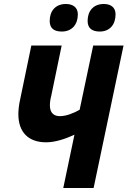

<svg xmlns="http://www.w3.org/2000/svg" viewBox="-20 -942 639 962"><path d="M290 -784C340 -784 370 -819 370 -870C370 -907 343 -922 310 -922C258 -922 229 -887 229 -837C229 -799 252 -784 290 -784ZM480 -784C530 -784 559 -819 559 -870C559 -907 533 -922 500 -922C448 -922 419 -887 419 -837C419 -799 443 -784 480 -784ZM297 0H449L599 -714H447L379 -392C349 -375 312 -360 280 -360C249 -360 230 -377 230 -414C230 -428 232 -444 237 -463L289 -714H137L81 -444C75 -418 72 -391 72 -370C72 -278 124 -229 211 -229C258 -229 310 -247 353 -267Z"/></svg>

Font: Noto Sans Display SemiCondensed Extra
Style: Italic
Weight: 800
Width: 4
Italic angle: -12°
Designer: Monotype Design Team
Foundry: Monotype Imaging Inc.
Version: Version 1.900